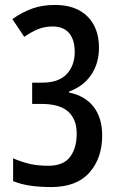

<svg xmlns="http://www.w3.org/2000/svg" viewBox="-20 -796 481 776"><path d="M187 -40Q141 -40 103 -45.5Q65 -51 33 -64V-156Q68 -141 101 -133.5Q134 -126 175 -126Q236 -126 263 -161.5Q290 -197 290 -256Q290 -314 255.5 -345Q221 -376 147 -376H110V-462H151Q217 -462 249.5 -496.5Q282 -531 282 -586Q282 -635 259.5 -662Q237 -689 192 -689Q158 -689 130 -676.5Q102 -664 78 -647L30 -719Q72 -748 112 -762Q152 -776 202 -776Q287 -776 333.5 -729.5Q380 -683 380 -603Q380 -540 348.5 -493.5Q317 -447 259 -426V-422Q324 -409 358.5 -364Q393 -319 393 -249Q393 -156 341 -98Q289 -40 187 -40Z"/></svg>

Font: Noto Sans Tamil UI ExtraCondensed Medium
Style: Regular
Weight: 500
Width: 2
Designer: Jelle Bosma - Monotype Design Team
Foundry: Monotype Imaging Inc.
Version: Version 2.004; ttfautohint (v1.8.4.7-5d5b)